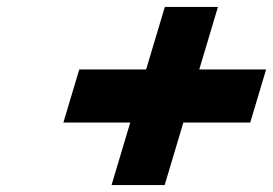

<svg xmlns="http://www.w3.org/2000/svg" viewBox="-20 -691 786 553"><path d="M454.3 -158 508.1 -338H700.7L746.5 -491H553.9L607.7 -671H454.7L400.9 -491H208.3L162.5 -338H355.1L301.3 -158Z"/></svg>

Font: Hussar
Style: BdSuprExtOblThree
Weight: 700
Foundry: Cannot Into Space Fonts
Version: Version 2.00